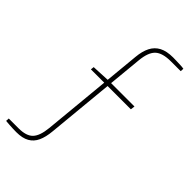

<svg xmlns="http://www.w3.org/2000/svg" viewBox="-315 -771 972 972"><g transform="rotate(45 171.0 -284.5)"><path d="M309 -699Q319 -699 333 -698.5Q347 -698 361.5 -697.5Q376 -697 386 -695L385 -677H315Q255 -677 228.5 -652.5Q202 -628 196 -566L142 -3Q138 41 124.5 70.5Q111 100 84.5 115Q58 130 15 130Q5 130 -9 129.5Q-23 129 -37 128Q-51 127 -62 126L-61 108H9Q64 108 88 83Q112 58 118 -3L172 -566Q176 -610 191 -639.5Q206 -669 234.5 -684Q263 -699 309 -699ZM346 -385 343 -362H57L59 -380L161 -385Z"/></g></svg>

Font: Exo 2 Thin
Style: Regular
Weight: 250
Designer: Natanael Gama
Foundry: Natanael Gama
Version: Version 2.010